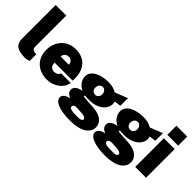

<svg xmlns="http://www.w3.org/2000/svg" viewBox="10 -1510 2448 2448"><g transform="rotate(45 1234.0 -286.0)"><path d="M247 11C272 11 297 4 320 -5V-123L299 -125C247 -132 241 -157 241 -182V-743H50V-156C50 -80 56 11 247 11Z M560 -214H886V-259C886 -412 801 -527 632 -527C466 -527 369 -400 369 -252C369 -95 479 10 640 10C755 10 872 -61 888 -176H716C700 -136 671 -126 635 -126C593 -126 559 -152 560 -214ZM559 -323C559 -362 592 -396 632 -396C681 -396 707 -362 707 -323Z M1222 171C1418 171 1517 97 1517 -3C1517 -83 1454 -148 1311 -158C1267 -161 1226 -163 1208 -164C1157 -167 1125 -167 1125 -181C1125 -186 1129 -188 1139 -190C1156 -188 1192 -187 1208 -187C1372 -187 1459 -277 1459 -365C1459 -371 1457 -390 1453 -405L1541 -417L1542 -555C1485 -531 1411 -503 1372 -488C1334 -508 1294 -525 1220 -525C1079 -525 957 -468 957 -364C957 -309 993 -243 1068 -210C987 -199 949 -160 949 -119C949 -62 1007 -40 1022 -32C1014 -30 919 -15 919 52C919 118 1018 171 1222 171ZM1214 -289C1177 -289 1152 -318 1152 -357C1152 -396 1177 -430 1214 -430C1251 -430 1276 -396 1276 -357C1276 -318 1251 -289 1214 -289ZM1252 69C1153 69 1108 62 1108 29C1108 12 1121 -11 1175 -8L1269 -2C1309 1 1333 15 1333 37C1333 56 1320 69 1252 69Z M1853 171C2049 171 2148 97 2148 -3C2148 -83 2085 -148 1942 -158C1898 -161 1857 -163 1839 -164C1788 -167 1756 -167 1756 -181C1756 -186 1760 -188 1770 -190C1787 -188 1823 -187 1839 -187C2003 -187 2090 -277 2090 -365C2090 -371 2088 -390 2084 -405L2172 -417L2173 -555C2116 -531 2042 -503 2003 -488C1965 -508 1925 -525 1851 -525C1710 -525 1588 -468 1588 -364C1588 -309 1624 -243 1699 -210C1618 -199 1580 -160 1580 -119C1580 -62 1638 -40 1653 -32C1645 -30 1550 -15 1550 52C1550 118 1649 171 1853 171ZM1845 -289C1808 -289 1783 -318 1783 -357C1783 -396 1808 -430 1845 -430C1882 -430 1907 -396 1907 -357C1907 -318 1882 -289 1845 -289ZM1883 69C1784 69 1739 62 1739 29C1739 12 1752 -11 1806 -8L1900 -2C1940 1 1964 15 1964 37C1964 56 1951 69 1883 69Z M2422 -743H2227V-579H2422ZM2422 -517H2227V0H2422Z"/></g></svg>

Font: United Sans Black
Style: Regular
Weight: 900
Designer: Pablo Impallari, Rodrigo Fuenzalida (Modified by Dan O. Williams)
Version: Version 1.000;PS 001.000;hotconv 1.0.88;makeotf.lib2.5.64775